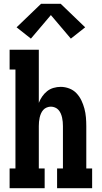

<svg xmlns="http://www.w3.org/2000/svg" viewBox="-20 -999 540 1019"><path d="M31 0V-105H62V-630H31V-735H186V-453Q193 -471 204 -487Q215 -503 230 -515Q245 -527 264 -532.5Q283 -538 302 -538Q325 -538 347.5 -529.5Q370 -521 386 -504Q402 -487 412 -466Q422 -445 428 -422.5Q434 -400 436 -376.5Q438 -353 438 -330V-105H469V0H283V-105H314V-330Q314 -341 313 -352.5Q312 -364 309.5 -375Q307 -386 302.5 -396.5Q298 -407 290.5 -415.5Q283 -424 272 -428.5Q261 -433 250 -433Q239 -433 228 -428.5Q217 -424 209.5 -415.5Q202 -407 197.5 -396.5Q193 -386 190.5 -375Q188 -364 187 -352.5Q186 -341 186 -330V-105H217V0ZM144 -794 68 -854 198 -979H302L432 -854L356 -794L250 -919Z"/></svg>

Font: Iosevka Slab Extrabold
Style: Regular
Weight: 800
Monospace: yes
Designer: Belleve Invis
Foundry: Belleve Invis
Version: Version 11.1.1; ttfautohint (v1.8.3)